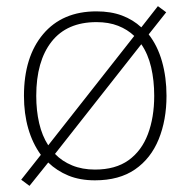

<svg xmlns="http://www.w3.org/2000/svg" viewBox="-20 -577 621 625"><path d="M522 -265Q522 -186 496.5 -123.5Q471 -61 419.5 -25.5Q368 10 289 10Q240 10 202.5 -5.5Q165 -21 137 -48L76 28L49 8L113 -73Q86 -110 72 -158.5Q58 -207 58 -265Q58 -392 120.5 -466Q183 -540 294 -540Q341 -540 377 -526.5Q413 -513 440 -488L494 -557L521 -537L464 -465Q493 -428 507.5 -376.5Q522 -325 522 -265ZM98 -265Q98 -217 107.5 -176Q117 -135 137 -104L417 -460Q395 -481 364.5 -493Q334 -505 294 -505Q198 -505 148 -441.5Q98 -378 98 -265ZM482 -265Q482 -315 472 -358Q462 -401 440 -433L159 -76Q182 -52 215 -38.5Q248 -25 289 -25Q356 -25 398.5 -55.5Q441 -86 461.5 -140.5Q482 -195 482 -265Z"/></svg>

Font: Noto Sans Cham ExtraLight
Style: Regular
Weight: 250
Version: Version 2.002